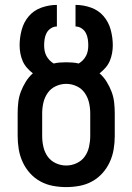

<svg xmlns="http://www.w3.org/2000/svg" viewBox="-20 -755 540 783"><path d="M250 8Q223 8 196 3Q169 -2 145 -15Q121 -28 102.5 -48.5Q84 -69 72.5 -94Q61 -119 56.5 -146Q52 -173 52 -200V-293Q52 -315 54.5 -337.5Q57 -360 65 -381Q73 -402 85 -421.5Q97 -441 114 -456Q101 -466 90 -478.5Q79 -491 72.5 -506Q66 -521 63 -537.5Q60 -554 60 -570Q60 -602 68.5 -633.5Q77 -665 97.5 -689Q118 -713 149 -724Q180 -735 212 -735V-647Q199 -647 187.5 -639.5Q176 -632 170 -620.5Q164 -609 162 -596Q160 -583 160 -570Q160 -559 162 -548Q164 -537 169 -527.5Q174 -518 181.5 -510Q189 -502 199 -496Q211 -499 224 -500Q237 -501 250 -501Q263 -501 276 -500Q289 -499 301 -496Q311 -502 318.5 -510Q326 -518 331 -527.5Q336 -537 338 -548Q340 -559 340 -570Q340 -583 338 -596Q336 -609 330 -620.5Q324 -632 312.5 -639.5Q301 -647 288 -647V-735Q320 -735 351 -724Q382 -713 402.5 -689Q423 -665 431.5 -633.5Q440 -602 440 -570Q440 -554 437 -537.5Q434 -521 427.5 -506Q421 -491 410 -478.5Q399 -466 386 -456Q403 -441 415 -421.5Q427 -402 435 -381Q443 -360 445.5 -337.5Q448 -315 448 -293V-200Q448 -173 443.5 -146Q439 -119 427.5 -94Q416 -69 397.5 -48.5Q379 -28 355 -15Q331 -2 304 3Q277 8 250 8ZM250 -80Q272 -80 292.5 -89.5Q313 -99 325.5 -116.5Q338 -134 343 -156Q348 -178 348 -200V-293Q348 -315 343 -336.5Q338 -358 325.5 -376Q313 -394 292.5 -403.5Q272 -413 250 -413Q228 -413 207.5 -403.5Q187 -394 174.5 -376Q162 -358 157 -336.5Q152 -315 152 -293V-200Q152 -178 157 -156Q162 -134 174.5 -116.5Q187 -99 207.5 -89.5Q228 -80 250 -80Z"/></svg>

Font: Iosevka Term Curly Semibold
Style: Regular
Weight: 600
Designer: Belleve Invis
Foundry: Belleve Invis
Version: Version 32.3.0